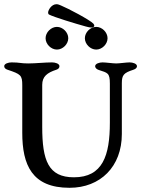

<svg xmlns="http://www.w3.org/2000/svg" viewBox="-20 -888 672 914"><path d="M388 -762C396 -760 406 -757 415 -757C422 -757 429 -760 429 -765C429 -768 428 -771 425 -775C407 -794 304 -848 270 -862C263 -865 256 -868 249 -868C225 -868 209 -840 209 -828C209 -825 210 -821 213 -819C235 -807 344 -774 388 -762ZM251 -760C223 -760 197 -734 197 -706C197 -678 223 -652 251 -652C279 -652 305 -678 305 -706C305 -734 279 -760 251 -760ZM438 -760C410 -760 384 -734 384 -706C384 -678 410 -652 438 -652C466 -652 492 -678 492 -706C492 -734 466 -760 438 -760ZM560 -492C560 -531 569 -541 615 -556C624 -559 632 -564 632 -573C632 -585 612 -591 597 -591C582 -591 548 -586 533 -586C518 -586 483 -591 468 -591C453 -591 433 -585 433 -573C433 -564 441 -558 450 -555C492 -541 503 -542 503 -490V-304C503 -148 469 -44 332 -44C210 -44 181 -124 181 -284V-484C181 -524 205 -542 248 -556C257 -559 263 -564 263 -573C263 -585 243 -591 228 -591C194 -591 149 -586 114 -586C78 -586 74 -591 35 -591C20 -591 0 -585 0 -573C0 -564 7 -559 16 -556C79 -535 86 -530 86 -482V-256C86 -103 132 6 311 6C458 6 560 -95 560 -250Z"/></svg>

Font: EB Garamond SC 08
Style: Regular
Weight: 400
Version: Version 0.016